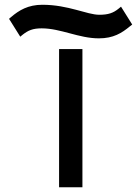

<svg xmlns="http://www.w3.org/2000/svg" viewBox="-20 -786 588 806"><path d="M158 -766C98 -766 60 -743 26 -714L18 -707L65 -632L76 -641C98 -658 117 -667 155 -667C235 -667 311 -625 395 -625C456 -625 491 -647 526 -676L535 -683L488 -758L477 -749C456 -732 435 -724 397 -724C345 -724 267 -766 158 -766ZM326 -580H228V0H326Z"/></svg>

Font: Charger
Style: ExBd
Weight: 400
Designer: Jasper
Foundry: Cannot Into Space Fonts
Version: Version 0.99